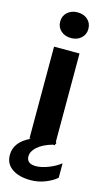

<svg xmlns="http://www.w3.org/2000/svg" viewBox="-146 -711 528 954"><g transform="rotate(15 118.0 -234.0)"><path d="M190 -472V-18Q197 -12 190 -5V0H179Q130 14 103.5 37.5Q77 61 77 87Q77 125 125 125Q152 125 187.5 111.5Q223 98 250 77V151Q229 170 193 184.5Q157 199 117 199Q58 199 22 174.5Q-14 150 -14 104Q-14 37 66 0H59V-472ZM56 -601Q56 -630 76.5 -648.5Q97 -667 129 -667Q161 -667 181 -648.5Q201 -630 201 -601Q201 -572 180.5 -553.5Q160 -535 129 -535Q97 -535 76.5 -553.5Q56 -572 56 -601Z"/></g></svg>

Font: Madhuban SemiBold
Style: Regular
Weight: 600
Designer: jaikishan Patel
Foundry: MagicType
Version: Version 1.000